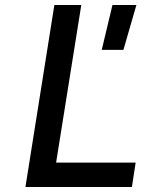

<svg xmlns="http://www.w3.org/2000/svg" viewBox="-20 -750 640 770"><path d="M82 0 198 -730H306L205 -98H524L509 0ZM388 -550 431 -730H527L475 -550Z"/></svg>

Font: JetBrains Mono NL SemiBold
Style: Italic
Weight: 600
Italic angle: -9°
Monospace: yes
Designer: Philipp Nurullin, Konstantin Bulenkov
Foundry: JetBrains
Version: Version 2.305; ttfautohint (v1.8.4.7-5d5b)